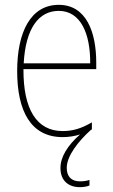

<svg xmlns="http://www.w3.org/2000/svg" viewBox="-20 -608 468 794"><path d="M256 86C256 37 304 -24 355 -70C357 -71 359 -72 360 -73V-102C317 -77 282 -66 239 -66C131 -66 76 -157 77 -322H378V-349C378 -475 337 -588 223 -588C106 -588 51 -474 51 -314C51 -148 108 -41 239 -41C265 -41 289 -45 311 -52C259 -6 230 41 230 87C230 140 264 166 310 166C327 166 341 163 350 159V136C343 139 327 142 311 142C275 142 256 122 256 86ZM223 -563C314 -563 354 -468 353 -346H78C86 -491 140 -563 223 -563Z"/></svg>

Font: Noto Sans Tamil UI Condensed Thin
Style: Regular
Weight: 100
Width: 3
Designer: Jelle Bosma - Monotype Design Team
Foundry: Monotype Imaging Inc.
Version: Version 2.004